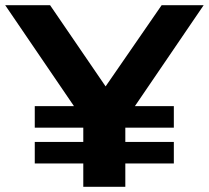

<svg xmlns="http://www.w3.org/2000/svg" viewBox="-34 -720 805 740"><path d="M486 -311H636V-228H449V-173H636V-90H449V0H287V-90H100V-173H287V-228H100V-311H251L-14 -700H159L373 -387L589 -700H751Z"/></svg>

Font: Montserrat-Bold
Style: Bold
Weight: 700
Version: Version 7.200